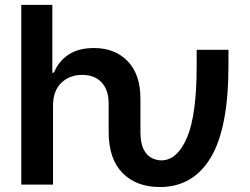

<svg xmlns="http://www.w3.org/2000/svg" viewBox="-20 -747 1011 777"><path d="M66.1 0V-727.3H191.8V-452.8H198.2Q217 -499.3 257.3 -525.9Q297.6 -552.6 360.4 -552.6Q445.3 -552.6 496.8 -499.3Q548.3 -446 548.3 -347.3V-213.8Q548.3 -167.6 561.3 -142.6Q574.2 -117.5 593.8 -107.8Q613.3 -98 632.8 -98Q697.1 -98 736.5 -189.5Q775.9 -280.9 775.9 -480.8V-545.5H904.5V-480.8Q904.5 -228.7 832.9 -109.4Q761.4 9.9 627.1 9.9Q532 9.9 475.9 -46.9Q419.7 -103.7 419.7 -213.8V-327.4Q419.7 -382.5 391.5 -413.2Q363.3 -443.9 312.5 -443.9Q261 -443.9 227.8 -411.4Q194.6 -378.9 194.6 -319.6V0Z"/></svg>

Font: Inter UI Semi Bold
Style: Regular
Weight: 600
Designer: Rasmus Andersson
Foundry: rsms
Version: 3.2;8d6f07862